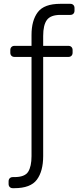

<svg xmlns="http://www.w3.org/2000/svg" viewBox="-20 -760 435 1005"><path d="M47 225Q37 225 31 219Q25 213 25 203V189Q25 179 31 173Q37 167 47 167H55Q110 167 127.5 139Q145 111 145 57V-462H56Q46 -462 40 -468Q34 -474 34 -484V-498Q34 -508 40 -514Q46 -520 56 -520H145V-577Q145 -653 178 -696.5Q211 -740 296 -740H348Q358 -740 364 -734Q370 -728 370 -718V-704Q370 -694 364 -688Q358 -682 348 -682H296Q245 -682 225.5 -655.5Q206 -629 206 -572V-520H338Q348 -520 354 -514Q360 -508 360 -498V-484Q360 -474 354 -468Q348 -462 338 -462H206V57Q206 136 173 180.5Q140 225 55 225Z"/></svg>

Font: Rubik AZ
Style: Regular
Weight: 300
Designer: Hubert and Fischer
Foundry: Hubert & Fischer
Version: Version 2.000